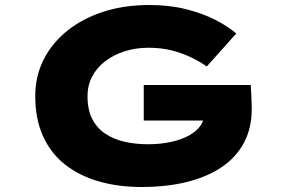

<svg xmlns="http://www.w3.org/2000/svg" viewBox="-20 -738 1144 768"><path d="M546 10Q453 10 375 -12.5Q297 -35 240 -80Q183 -125 152 -193.5Q121 -262 121 -354Q121 -433 154.5 -499.5Q188 -566 249 -615Q310 -664 393.5 -691Q477 -718 577 -718Q658 -718 725 -701Q792 -684 842.5 -658Q893 -632 925 -604L807 -472Q779 -492 744.5 -508.5Q710 -525 668 -536Q626 -547 574 -547Q522 -547 477.5 -532.5Q433 -518 400 -492.5Q367 -467 348.5 -431.5Q330 -396 330 -354Q330 -298 349.5 -261Q369 -224 403 -202Q437 -180 480.5 -170.5Q524 -161 571 -161Q621 -161 662.5 -170Q704 -179 734 -195Q764 -211 781 -234Q798 -257 797 -285V-306L824 -256H555V-398H983Q984 -383 985 -362Q986 -341 986.5 -324Q987 -307 987 -303Q987 -225 955.5 -166.5Q924 -108 866 -69Q808 -30 727 -10Q646 10 546 10Z"/></svg>

Font: Lexend Zetta ExtraBold
Style: Regular
Weight: 800
Designer: Bonnie Shaver-Troup, Thomas Jockin
Foundry: Lexend
Version: Version 1.007